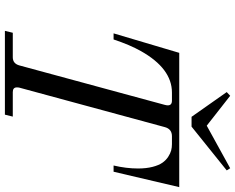

<svg xmlns="http://www.w3.org/2000/svg" viewBox="-108 -852 960 784"><g transform="rotate(90 372.0 -460.0)"><path d="M448.2 0H106L113.8 -32.2H213.9Q239.7 -32.2 247.1 -59.1L408.2 -652.8Q410.2 -660.6 410.2 -665Q410.2 -682.1 391.1 -682.1H357.9Q259.8 -682.1 188.5 -555.2Q163.6 -511.2 141.1 -443.8H116.2L195.8 -711.9H744.1L681.2 -443.8H655.8Q668 -495.6 668 -543.9Q668 -577.1 661.4 -602.8Q654.8 -628.4 644.5 -643.1Q634.3 -657.7 620.4 -666.7Q606.4 -675.8 594.2 -679Q582 -682.1 568.8 -682.1H536.1Q506.8 -682.1 499 -652.8L337.9 -59.1Q336.9 -55.2 336.9 -48.8Q336.9 -32.2 356 -32.2H456.1ZM457 -762.2 356 -905.8 371.1 -919.9 493.2 -824.2 667 -919.9 675.8 -905.8 497.1 -762.2Z"/></g></svg>

Font: Flanker Steampunk
Style: Italic
Weight: 400
Italic angle: -12°
Designer: Alexey Kryukov, Leonardo Di Lena
Foundry: Alexey Kryukov, Leonardo Di Lena
Version: 1.210